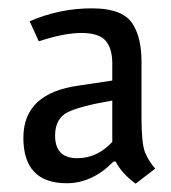

<svg xmlns="http://www.w3.org/2000/svg" viewBox="-20 -737 409 460"><path d="M300 -676Q319 -644 319 -589V-456Q319 -393 327.5 -372Q336 -351 352 -333L305 -297Q272 -321 257 -350H252Q201 -298 140 -298Q36 -298 36 -407Q36 -514 169 -532L249 -544V-585Q249 -621 233 -639.5Q217 -658 175 -658Q133 -658 73 -638L51 -686Q122 -717 200 -717Q278 -717 300 -676ZM112 -412Q112 -358 165 -358Q213 -358 249 -397V-496Q172 -483 142 -468Q112 -453 112 -412Z"/></svg>

Font: Magra
Style: Regular
Weight: 400
Designer: Viviana Monsalve
Foundry: Viviana Monsalve
Version: Version 1.001